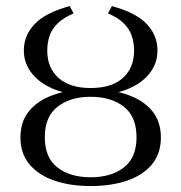

<svg xmlns="http://www.w3.org/2000/svg" viewBox="-20 -604 600 635"><path d="M279.8 11.3Q212.9 11.3 160.5 -6.5Q108.1 -24.2 77.8 -60.1Q47.6 -96 47.6 -149.2Q47.6 -203.2 77.4 -238.3Q107.3 -273.4 159.7 -291.1Q212.1 -308.9 279.8 -308.9Q348.4 -308.9 400.4 -291.1Q452.4 -273.4 482.3 -238.3Q512.1 -203.2 512.1 -149.2Q512.1 -96 482.3 -60.1Q452.4 -24.2 400 -6.5Q347.6 11.3 279.8 11.3ZM279.8 -17.7Q347.6 -17.7 389.5 -50Q431.5 -82.3 431.5 -150Q431.5 -218.5 389.5 -251.2Q347.6 -283.9 279.8 -283.9Q212.9 -283.9 170.6 -251.2Q128.2 -218.5 128.2 -150.8Q128.2 -82.3 170.2 -50Q212.1 -17.7 279.8 -17.7ZM279.8 -287.9Q213.7 -287.9 164.1 -306.9Q114.5 -325.8 86.7 -359.7Q58.9 -393.5 58.9 -437.1Q58.9 -487.1 94.8 -524.6Q130.6 -562.1 210.5 -583.9L223.4 -559.7Q189.5 -545.2 170.6 -526.6Q151.6 -508.1 144 -485.5Q136.3 -462.9 136.3 -436.3Q136.3 -379.8 173.4 -346.4Q210.5 -312.9 279.8 -312.9Q350 -312.9 386.7 -346.4Q423.4 -379.8 423.4 -436.3Q423.4 -462.9 415.7 -485.5Q408.1 -508.1 389.5 -526.6Q371 -545.2 337.1 -559.7L350 -583.9Q429.8 -562.1 465.3 -524.6Q500.8 -487.1 500.8 -437.1Q500.8 -393.5 473.4 -359.7Q446 -325.8 396 -306.9Q346 -287.9 279.8 -287.9Z"/></svg>

Font: Playfair 5pt SemiExpanded Light Light
Style: Regular
Weight: 300
Version: Version 2.203